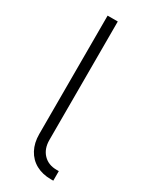

<svg xmlns="http://www.w3.org/2000/svg" viewBox="-187 -752 635 798"><g transform="rotate(30 131.0 -353.5)"><path d="M212.9 -45.9H223.6V0H211.9Q171.4 0 140.6 -16.8Q109.9 -33.7 93 -65.2Q76.2 -96.7 76.2 -138.7V-707H125V-138.7Q125 -96.2 149.2 -71Q173.3 -45.9 212.9 -45.9Z"/></g></svg>

Font: Pretendard Std ExtraLight
Style: Regular
Weight: 200
Designer: Base glyphs from Inter by Rasmus Andersson; Hangeul glyphs from Noto Sans CJK(Source Han Sans) by Jang Soo-young and Kan
Foundry: Kil Hyung-jin
Version: Version 1.309